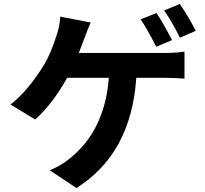

<svg xmlns="http://www.w3.org/2000/svg" viewBox="-20 -874 1040 972"><path d="M772 -808Q805 -760 851 -671L771 -637Q722 -733 692 -776ZM890 -854Q935 -789 971 -718L891 -683Q848 -769 811 -821ZM439 -760Q426 -731 405.5 -675.5Q385 -620 379 -606H810Q876 -606 914 -613V-476Q865 -480 810 -480H670Q644 -96 367 78L232 -12Q286 -34 327 -67Q510 -208 531 -480H320Q244 -345 158 -269L33 -345Q121 -412 206 -551Q239 -608 264 -688Q282 -736 285 -790Z"/></svg>

Font: Swei Fan Sans CJK TC
Style: Bold
Weight: 700
Version: Version 2.130